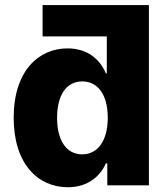

<svg xmlns="http://www.w3.org/2000/svg" viewBox="-20 -748 678 775"><path d="M253.9 7.8C336.9 7.8 385.7 -39.1 407.2 -88.4H413.1V0H581.1V-727.5H151.9V-601.1H411.1V-452.1H407.2C386.7 -501.5 339.8 -552.7 252.4 -552.7C137.7 -552.7 35.2 -463.9 35.2 -272.5C35.2 -87.4 132.3 7.8 253.9 7.8ZM312 -125C246.1 -125 210.4 -183.6 210.4 -272.5C210.4 -361.3 246.1 -419.4 312 -419.4C377 -419.4 415 -362.8 415 -272.5C415 -183.1 376.5 -125 312 -125Z"/></svg>

Font: Inter ExtraBold
Style: Regular
Weight: 800
Designer: Rasmus Andersson
Foundry: rsms
Version: Version 4.001;git-9221beed3